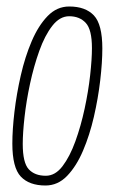

<svg xmlns="http://www.w3.org/2000/svg" viewBox="-20 -561 356 591"><path d="M120 10Q70 10 44 -17.5Q18 -45 18 -119Q18 -162 24.5 -217Q31 -272 44 -329Q57 -386 77.5 -434Q98 -482 126.5 -511.5Q155 -541 193 -541Q243 -541 269 -513.5Q295 -486 295 -412Q295 -369 288.5 -313.5Q282 -258 269 -201.5Q256 -145 235.5 -97Q215 -49 186.5 -19.5Q158 10 120 10ZM121 -20Q150 -20 172.5 -49.5Q195 -79 212 -126Q229 -173 240.5 -226.5Q252 -280 257.5 -329.5Q263 -379 263 -413Q263 -470 244 -490.5Q225 -511 193 -511Q164 -511 141 -481.5Q118 -452 101 -404.5Q84 -357 72.5 -303.5Q61 -250 55.5 -200.5Q50 -151 50 -118Q50 -60 68.5 -40Q87 -20 121 -20Z"/></svg>

Font: Georama Condensed ExtraLight
Style: Italic
Weight: 200
Width: 3
Italic angle: -9°
Designer: Jean-Baptiste Levee
Foundry: Production Type
Version: Version 1.000